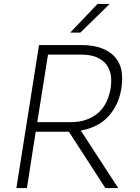

<svg xmlns="http://www.w3.org/2000/svg" viewBox="-20 -964 715 984"><path d="M64 0 180 -733H398Q458 -733 500.5 -717Q543 -701 568.5 -672.5Q594 -644 602 -605Q606 -584 606 -560Q606 -539 603 -517L601 -505Q587 -424 535.5 -367.5Q484 -311 394 -295L586 0H520L333 -289H328H163L118 0ZM226 -684 171 -338H343Q389 -338 425 -351.5Q461 -365 486 -388Q511 -411 526 -443Q541 -475 547 -511Q550 -531 550 -549Q550 -564 548 -579Q542 -611 524.5 -634Q507 -657 475.5 -670.5Q444 -684 398 -684ZM340 -797 480 -944H542L392 -797Z"/></svg>

Font: Sora ExtraLight
Style: Italic
Weight: 200
Designer: Jonathan Barnbrook, Juli√°n Moncada
Version: Version 1.000